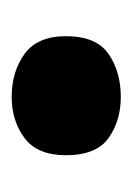

<svg xmlns="http://www.w3.org/2000/svg" viewBox="31 -518 227 329"><g transform="rotate(90 144.5 -353.5)"><path d="M42 -353Q42 -405 72.5 -426Q103 -447 146 -447Q187 -447 216.5 -426Q246 -405 246 -353Q246 -304 216.5 -282Q187 -260 146 -260Q103 -260 72.5 -282Q42 -304 42 -353Z"/></g></svg>

Font: Noto Sans Hebrew Black
Style: Regular
Weight: 900
Designer: Monotype Design Team
Foundry: Monotype Imaging Inc.
Version: Version 2.003